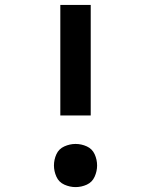

<svg xmlns="http://www.w3.org/2000/svg" viewBox="-20 -755 616 783"><path d="M226 -284H350V-735H226ZM288 8Q312 8 334 -2Q356 -12 366 -34.5Q376 -57 376 -80Q376 -104 366 -126Q356 -148 334 -158Q312 -168 288 -168Q265 -168 242.5 -158Q220 -148 210 -126Q200 -104 200 -80Q200 -57 210 -34.5Q220 -12 242.5 -2Q265 8 288 8Z"/></svg>

Font: Iosevka Sparkle
Style: Bold
Weight: 700
Designer: Belleve Invis
Foundry: Belleve Invis
Version: Version 4.5.0; ttfautohint (v1.8.3)